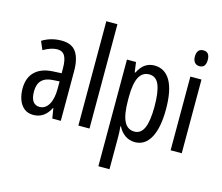

<svg xmlns="http://www.w3.org/2000/svg" viewBox="-132 -936 1563 1351"><g transform="rotate(15 649.5 -260.0)"><path d="M213 -547Q289 -547 321 -499Q353 -451 353 -362V0H291L279 -74H277Q235 10 154 10Q113 10 86 -12.5Q59 -35 46.5 -71.5Q34 -108 34 -150Q34 -230 80 -274Q126 -318 211 -322L272 -325V-360Q272 -422 255 -451Q238 -480 200 -480Q156 -480 99 -447L73 -508Q136 -547 213 -547ZM225 -263Q117 -257 117 -152Q117 -103 134 -79.5Q151 -56 182 -56Q224 -56 248.5 -97.5Q273 -139 273 -212V-266Z M562 0H481V-760H562Z M889 -547Q966 -547 1006.5 -477.5Q1047 -408 1047 -269Q1047 -136 1007.5 -63Q968 10 894 10Q855 10 823 -11.5Q791 -33 772 -72H768Q770 -51 771 -33Q772 -15 772 0V240H691V-537H757L767 -464H772Q794 -508 823.5 -527.5Q853 -547 889 -547ZM871 -477Q821 -477 796.5 -430.5Q772 -384 772 -285V-265Q772 -159 796.5 -110Q821 -61 872 -61Q919 -61 941.5 -111.5Q964 -162 964 -268Q964 -372 942.5 -424.5Q921 -477 871 -477Z M1195 -739Q1241 -739 1241 -681Q1241 -624 1195 -624Q1173 -624 1160 -639Q1147 -654 1147 -681Q1147 -739 1195 -739ZM1234 -537V0H1153V-537Z"/></g></svg>

Font: Noto Sans Bengali UI ExtraCondensed
Style: Regular
Weight: 400
Width: 2
Designer: Jelle Bosma - Monotype Design Team
Foundry: Monotype Imaging Inc.
Version: Version 2.003; ttfautohint (v1.8.4.7-5d5b)